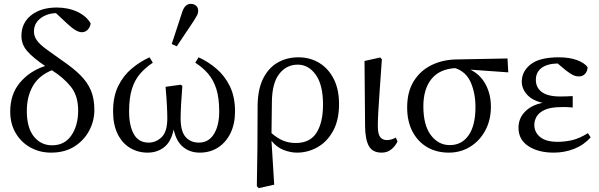

<svg xmlns="http://www.w3.org/2000/svg" viewBox="-20 -778 3102 995"><path d="M245 13Q186 13 138 -13.5Q90 -40 61.5 -88Q33 -136 33 -200Q33 -290 83.5 -350Q134 -410 214 -436Q153 -477 122 -512Q91 -547 91 -592Q91 -659 141.5 -699Q192 -739 274 -739Q334 -739 381.5 -716.5Q429 -694 450 -656Q446 -635 433.5 -623Q421 -611 404 -611Q376 -611 331 -653L270 -710Q221 -708 188.5 -682Q156 -656 156 -615Q156 -590 171 -569Q186 -548 218 -524.5Q250 -501 301 -465Q360 -425 397 -388Q434 -351 451.5 -308.5Q469 -266 469 -208Q469 -151 442 -100.5Q415 -50 365 -18.5Q315 13 245 13ZM119 -203Q119 -116 155.5 -70.5Q192 -25 250 -25Q315 -25 350 -76.5Q385 -128 385 -205Q385 -282 347 -329Q309 -376 249 -414Q182 -387 150.5 -332.5Q119 -278 119 -203Z M745 13Q695 13 654 -11.5Q613 -36 589.5 -84Q566 -132 566 -201Q566 -278 592.5 -332Q619 -386 662.5 -422.5Q706 -459 755 -481L772 -453Q733 -427 705.5 -395Q678 -363 663.5 -316.5Q649 -270 649 -200Q649 -127 673.5 -83Q698 -39 750 -39Q788 -39 817.5 -67Q847 -95 847 -165Q847 -192 845 -231.5Q843 -271 838 -328L916 -339L925 -333Q921 -284 918.5 -238.5Q916 -193 916 -165Q916 -98 941.5 -68.5Q967 -39 1011 -39Q1061 -39 1088.5 -83Q1116 -127 1116 -200Q1116 -271 1101 -317.5Q1086 -364 1058.5 -396Q1031 -428 992 -453L1009 -481Q1058 -459 1101 -422.5Q1144 -386 1171 -331.5Q1198 -277 1198 -200Q1198 -136 1174.5 -88Q1151 -40 1110 -13.5Q1069 13 1015 13Q964 13 928.5 -16.5Q893 -46 880 -107Q867 -44 831 -15.5Q795 13 745 13ZM870 -550 925 -718Q933 -740 944 -749Q955 -758 968 -758Q985 -758 996 -748.5Q1007 -739 1007 -722Q1007 -710 1002 -700Q997 -690 985 -671L896 -538Z M1389 -250 1387 -88Q1417 -62 1446.5 -49.5Q1476 -37 1513 -37Q1587 -37 1620.5 -90.5Q1654 -144 1654 -236Q1654 -338 1616.5 -390.5Q1579 -443 1523 -443Q1465 -443 1427.5 -395.5Q1390 -348 1389 -250ZM1311 187 1314 -11 1315 -230Q1316 -316 1344 -371.5Q1372 -427 1419.5 -454Q1467 -481 1526 -481Q1587 -481 1634.5 -452Q1682 -423 1709.5 -369Q1737 -315 1737 -239Q1737 -156 1706.5 -100Q1676 -44 1626 -15.5Q1576 13 1519 13Q1486 13 1450.5 -0.5Q1415 -14 1387 -48L1401 179L1321 197Z M1958 13Q1911 13 1892 -20.5Q1873 -54 1872 -121L1869 -462L1950 -480L1959 -471Q1952 -373 1947.5 -307.5Q1943 -242 1940.5 -199Q1938 -156 1938 -125Q1938 -83 1950.5 -67.5Q1963 -52 1985 -52Q2008 -52 2031 -65L2040 -45Q2029 -21 2008 -4Q1987 13 1958 13Z M2306 13Q2242 13 2193.5 -15.5Q2145 -44 2117.5 -96.5Q2090 -149 2090 -221Q2090 -302 2124 -357Q2158 -412 2216 -440.5Q2274 -469 2346 -470L2610 -475L2614 -403L2418 -417Q2470 -391 2497 -340Q2524 -289 2524 -225Q2524 -156 2495 -102Q2466 -48 2416.5 -17.5Q2367 13 2306 13ZM2174 -227Q2174 -129 2213 -77.5Q2252 -26 2311 -26Q2373 -26 2408.5 -77Q2444 -128 2444 -223Q2444 -294 2420 -350Q2396 -406 2339 -425Q2257 -420 2215.5 -368Q2174 -316 2174 -227Z M2850 13Q2770 13 2718.5 -20.5Q2667 -54 2667 -116Q2667 -165 2701 -199.5Q2735 -234 2792 -245Q2739 -257 2711.5 -287.5Q2684 -318 2684 -355Q2684 -408 2730 -444.5Q2776 -481 2876 -481Q2930 -481 2969 -467Q3008 -453 3025 -430Q3025 -411 3013 -396.5Q3001 -382 2980 -382Q2964 -382 2949.5 -389Q2935 -396 2913 -413L2870 -449Q2816 -448 2786.5 -426Q2757 -404 2757 -364Q2757 -324 2788 -301Q2819 -278 2883 -278Q2898 -278 2913 -278.5Q2928 -279 2948 -280V-221Q2928 -223 2916.5 -223Q2905 -223 2890 -223Q2834 -223 2803.5 -209Q2773 -195 2761 -174Q2749 -153 2749 -131Q2749 -93 2779 -68Q2809 -43 2870 -43Q2906 -43 2944 -51.5Q2982 -60 3027 -88L3041 -66Q3005 -26 2955 -6.5Q2905 13 2850 13Z"/></svg>

Font: Source Serif 4 Subhead
Style: Regular
Weight: 400
Designer: Frank Grießhammer
Foundry: Adobe Systems Incorporated
Version: Version 4.004;hotconv 1.0.117;makeotfexe 2.5.65602